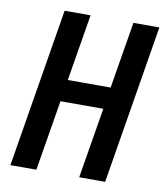

<svg xmlns="http://www.w3.org/2000/svg" viewBox="-82 -805 765 874"><g transform="rotate(10 300.0 -367.5)"><path d="M25 0 146 -735H266L215 -427H413L464 -735H584L463 0H343L397 -326H199L145 0Z"/></g></svg>

Font: Iosevka Aile
Style: Bold Italic
Weight: 700
Italic angle: -9°
Designer: Belleve Invis
Foundry: Belleve Invis
Version: Version 28.0.1; ttfautohint (v1.8.4)